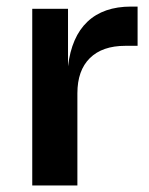

<svg xmlns="http://www.w3.org/2000/svg" viewBox="-20 -570 457 590"><path d="M217.8 0H79.1V-543H189V-366.2Q199.7 -457 248.8 -503.4Q297.9 -549.8 382.8 -549.8H402.8V-429.2H365.2Q294.4 -429.2 256.1 -391.4Q217.8 -353.5 217.8 -283.2Z"/></svg>

Font: Sora SemiBold
Style: Regular
Weight: 600
Designer: Jonathan Barnbrook, Julián Moncada
Foundry: Barnbrook Fonts
Version: Version 2.000